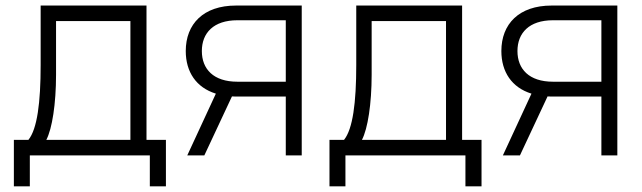

<svg xmlns="http://www.w3.org/2000/svg" viewBox="-20 -560 2315 692"><path d="M30 111.5H87.5V0H520V111.5H578V-56H508V-540H126.5V-326C126.5 -189.5 114 -95 82.5 -56H30ZM147 -56C168 -96 182 -186 182 -290.5V-484H450V-56Z M716.5 0 816 -212.5C820.5 -212.5 825.5 -212 830.5 -212H1010V0H1067.5V-540H830.5C713 -540 649.5 -473.5 649.5 -376C649.5 -301 687 -244.5 758 -222.5L655 0ZM1010 -487V-265.5H835.5C749.5 -265.5 707.5 -311 707.5 -376C707.5 -441 749.5 -487 835.5 -487Z M1167.5 111.5H1225V0H1657.5V111.5H1715.5V-56H1645.5V-540H1264V-326C1264 -189.5 1251.5 -95 1220 -56H1167.5ZM1284.5 -56C1305.5 -96 1319.5 -186 1319.5 -290.5V-484H1587.5V-56Z M1854 0 1953.5 -212.5C1958 -212.5 1963 -212 1968 -212H2147.5V0H2205V-540H1968C1850.5 -540 1787 -473.5 1787 -376C1787 -301 1824.5 -244.5 1895.5 -222.5L1792.5 0ZM2147.5 -487V-265.5H1973C1887 -265.5 1845 -311 1845 -376C1845 -441 1887 -487 1973 -487Z"/></svg>

Font: Vela Sans Light
Style: Regular
Weight: 300
Designer: Principal design: Mikhail Sharanda - project Manrope.
Design modification: Ravid Balaliev
Foundry: Mikhail Sharanda
Version: Version 1.001